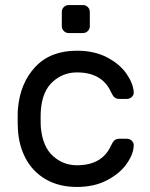

<svg xmlns="http://www.w3.org/2000/svg" viewBox="-20 -731 595 761"><path d="M420 -154Q427 -169 434 -175Q441 -181 453 -181H483Q494 -181 502 -173.5Q510 -166 510 -156Q510 -122 483 -83Q456 -44 405 -17Q354 10 285 10Q214 10 162 -20Q110 -50 82 -102.5Q54 -155 51 -220Q50 -232 50 -266Q50 -290 51 -300Q60 -402 120 -466Q180 -530 285 -530Q354 -530 404.5 -503.5Q455 -477 481.5 -438.5Q508 -400 510 -366Q511 -355 502.5 -347Q494 -339 483 -339H453Q441 -339 434 -345Q427 -351 420 -366Q385 -444 285 -444Q230 -444 189 -407Q148 -370 142 -295Q141 -284 141 -259Q141 -236 142 -225Q149 -150 189.5 -113Q230 -76 285 -76Q385 -76 420 -154ZM309 -600H252Q241 -600 233 -608Q225 -616 225 -627V-684Q225 -695 233 -703Q241 -711 252 -711H309Q320 -711 328 -703Q336 -695 336 -684V-627Q336 -616 328 -608Q320 -600 309 -600Z"/></svg>

Font: Contemporary
Style: Regular
Weight: 400
Designer: Victor Tran
Foundry: Victor Tran
Version: Version 1.100